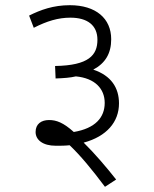

<svg xmlns="http://www.w3.org/2000/svg" viewBox="-20 -652 591 739"><path d="M92 -592 110 -545C161 -571 204 -584 251 -584C316 -584 355 -555 355 -499C355 -440 322 -400 192 -398L194 -350C226 -351 251 -353 272 -358C346 -351 383 -310 383 -256C383 -200 347 -158 264 -144C224 -180 197 -190 169 -190C139 -190 117 -175 117 -144C117 -114 144 -91 195 -91C213 -91 231 -91 248 -93C290 -53 333 -1 384 67L427 39C390 -8 344 -62 302 -103C391 -127 438 -183 438 -254C438 -314 408 -361 339 -384C386 -409 408 -447 408 -501C408 -581 349 -632 249 -632C185 -632 136 -614 92 -592Z"/></svg>

Font: Noto Sans Devanagari UI Light
Style: Regular
Weight: 300
Designer: Jelle Bosma - Monotype Design Team
Foundry: Monotype Imaging Inc.
Version: Version 2.004